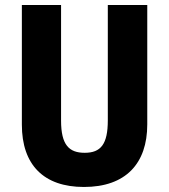

<svg xmlns="http://www.w3.org/2000/svg" viewBox="-20 -734 672 764"><path d="M566 -239V-714H409V-255C409 -160 381 -126 317 -126C255 -126 223 -157 223 -254V-714H67V-238C67 -78 154 10 314 10C480 10 566 -83 566 -239Z"/></svg>

Font: Noto Sans Sinhala UI Condensed ExtraBold
Style: Regular
Weight: 800
Width: 3
Designer: Jelle Bosma - Monotype Design Team
Foundry: Monotype Imaging Inc.
Version: Version 2.006